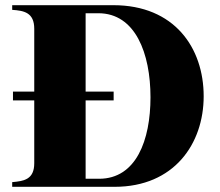

<svg xmlns="http://www.w3.org/2000/svg" viewBox="-20 -720 848 740"><path d="M30 -367V-333H112V-91C112 -28 72 -22 27 -18V0H422C651 0 765 -166 765 -349C765 -536 652 -700 417 -700H27V-682C72 -679 112 -672 112 -609V-367ZM362 -31H310V-333H418V-367H310V-669H359C502 -669 560 -514 560 -345C560 -180 505 -31 362 -31Z"/></svg>

Font: Sprat
Style: Bold
Weight: 700
Designer: Ethan Nakache
Foundry: Collletttivo
Version: Version 2.000;Glyphs 3.2 (3217)